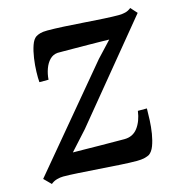

<svg xmlns="http://www.w3.org/2000/svg" viewBox="-93 -648 699 740"><g transform="rotate(-15 256.0 -277.5)"><path d="M382 -469.5Q369 -470 346.8 -470.2Q324.5 -470.5 298 -470.8Q271.5 -471 246.5 -471.2Q221.5 -471.5 202.5 -471.5Q183.5 -471.5 176.5 -471.5Q158 -470 145 -456.8Q132 -443.5 124.8 -423.2Q117.5 -403 116 -380.5H79.5Q78 -396.5 78.8 -422.2Q79.5 -448 83.5 -475.5Q87.5 -503 95 -524.8Q102.5 -546.5 114.5 -554.5Q120.5 -558.5 131.5 -561.8Q142.5 -565 160.5 -565Q187.5 -565 225.8 -563Q264 -561 305 -558Q346 -555 382.5 -553Q419 -551 441 -551Q455.5 -551 468 -554Q480.5 -557 491.5 -566L514.5 -540.5L201.5 -160L134 -85.5Q154 -85.5 182.8 -85Q211.5 -84.5 241.5 -84.2Q271.5 -84 297.8 -83.8Q324 -83.5 339 -83.5Q373 -83.5 392.5 -109.2Q412 -135 417.5 -175.5H453.5Q453.5 -156 452.2 -129.2Q451 -102.5 446.8 -76.2Q442.5 -50 434.8 -29.5Q427 -9 414 0Q408 3.5 395.2 6.8Q382.5 10 364.5 10Q336.5 10 296.5 7.5Q256.5 5 213.8 2Q171 -1 133.8 -3.2Q96.5 -5.5 74 -5.5Q62 -5.5 48.5 -1.8Q35 2 24.5 11L-3 -16.5L324 -407.5Z"/></g></svg>

Font: Merriweather Light 18pt Medium
Style: Italic
Weight: 500
Italic angle: -7.8°
Version: Version 2.101